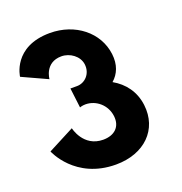

<svg xmlns="http://www.w3.org/2000/svg" viewBox="-131 -840 902 954"><g transform="rotate(-20 320.5 -363.5)"><path d="M155.7 -511.8C155.7 -511.8 161.2 -598.5 249.6 -598.5C294.6 -598.5 340.2 -566.2 345.8 -521.2C352 -470.2 315 -432.8 272.5 -432.8H237.6L250.4 -328.2C250.4 -328.2 263.4 -333.3 280.4 -333.3C336.5 -333.3 386.8 -290.8 394.2 -230.5C401.5 -171 363.1 -137.8 304.4 -137.8C199 -137.8 176.5 -244.9 176.5 -244.9L37.5 -172.7C37.5 -172.7 106.3 -0.1 322.2 -0.1C472.6 -0.1 570.5 -96.2 554 -230.5C544.9 -304.4 503.5 -358 445 -391.1C479.6 -420.9 498 -465.1 490.9 -522.9C476.3 -641.9 369 -726.9 235.5 -726.9C39.2 -726.9 22.3 -573 22.3 -573Z"/></g></svg>

Font: Hussar
Style: BdOpOblOne
Weight: 700
Foundry: Cannot Into Space Fonts
Version: Version 2.00